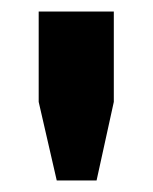

<svg xmlns="http://www.w3.org/2000/svg" viewBox="-20 -707 264 332"><path d="M78.1 -395 46.9 -530.8V-687H176.8V-530.8L147 -395Z"/></svg>

Font: Archivo Expanded SemiBold
Style: Regular
Weight: 600
Width: 7
Designer: Hector Gatti
Foundry: Omnibus-Type
Version: Version 2.001